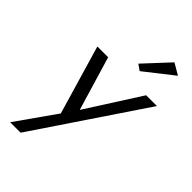

<svg xmlns="http://www.w3.org/2000/svg" viewBox="-288 -865 1204 1204"><g transform="rotate(45 314.5 -263.0)"><path d="M100.6 -488.3 235.4 -29.3 49.8 234.4H142.6L628.9 -488.3H533.2L303.7 -128.9L196.3 -488.3ZM358.4 -593.8 397.5 -566.4 587.9 -715.8 512.7 -759.8Z"/></g></svg>

Font: Sen-gleads
Style: Italic
Weight: 400
Designer: Kosal Sen, Philatype
Foundry: Philatype
Version: Version 1.004; ttfautohint (v1.8.3)